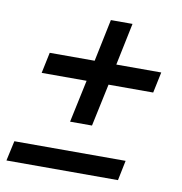

<svg xmlns="http://www.w3.org/2000/svg" viewBox="-88 -626 655 690"><g transform="rotate(10 239.5 -281.0)"><path d="M181 -177 214 -332H50L66 -408H230L262 -562H341L309 -408H473L457 -332H294L261 -177ZM-20 0 -4 -73H402L387 0Z"/></g></svg>

Font: Mona Sans Condensed Medium
Style: Italic
Weight: 500
Width: 3
Italic angle: -11.7°
Designer: Deni Anggara
Foundry: GitHub
Version: Version 1.001; ttfautohint (v1.8.4.7-5d5b);gftools[0.9.31]